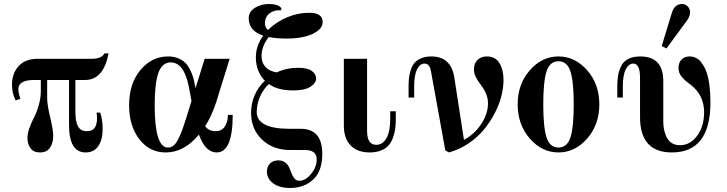

<svg xmlns="http://www.w3.org/2000/svg" viewBox="-20 -750 3634 960"><path d="M169.9 -456.1H439Q488.3 -456.1 502 -482.9H522.9Q497.1 -350.1 405.8 -350.1H356.9V-191.9Q356.9 -142.1 369.9 -118.2Q382.8 -94.2 414.1 -94.2Q447.3 -94.2 458.3 -119.9Q469.2 -145.5 462.9 -187H481Q493.2 -153.3 493.2 -103Q493.2 -51.8 471.7 -19.8Q450.2 12.2 408.2 12.2Q325.2 12.2 325.2 -124V-350.1H215.8V-258.8Q215.8 -227.1 231 -163.1Q246.1 -99.1 246.1 -71.8Q246.1 -35.6 230.2 -11.7Q214.4 12.2 180.2 12.2Q147.9 12.2 132.6 -8.8Q117.2 -29.8 117.2 -60.1Q117.2 -83.5 127.7 -111.8Q138.2 -140.1 150.6 -163.6Q163.1 -187 173.6 -223.1Q184.1 -259.3 184.1 -295.9V-350.1H150.9Q71.8 -350.1 71.8 -304.2Q71.8 -285.6 82 -255.9L58.1 -248Q40 -283.2 40 -327.1Q40 -382.8 73 -419.4Q106 -456.1 169.9 -456.1Z M1063.5 12.2Q1006.3 12.2 974.6 -77.1Q900.9 12.2 808.6 12.2Q727.1 12.2 676.3 -54.4Q625.5 -121.1 625.5 -223.1Q625.5 -332 682.1 -399.9Q738.8 -467.8 820.8 -467.8Q848.1 -467.8 869.9 -459Q891.6 -450.2 905.5 -436.8Q919.4 -423.3 929.9 -402.6Q940.4 -381.8 945.8 -362.8Q951.2 -343.8 955.6 -318.8L957.5 -309.1L1003.4 -456.1H1128.4L1060.5 -237.8Q1038.1 -169.9 1005.9 -119.1Q1023.4 -94.2 1057.6 -94.2Q1089.8 -94.2 1104.7 -118.4Q1119.6 -142.6 1119.6 -175.8H1143.6Q1143.6 12.2 1063.5 12.2ZM833.5 -438Q791 -438 772.2 -386.2Q753.4 -334.5 753.4 -224.1Q753.4 -12.2 819.8 -12.2Q834.5 -12.2 846.7 -21.5Q858.9 -30.8 869.6 -51.3Q880.4 -71.8 889.2 -95Q897.9 -118.2 909.7 -155.8L937.5 -245.1L924.8 -313Q900.9 -438 833.5 -438Z M1415.5 -557.1Q1360.4 -557.1 1323.7 -564.9Q1287.6 -518.1 1287.6 -470.2Q1287.6 -436 1308.3 -414.3Q1329.1 -392.6 1364.3 -388.2Q1412.6 -411.1 1471.7 -411.1Q1516.1 -411.1 1538.3 -395.8Q1560.5 -380.4 1560.5 -357.9Q1560.5 -334.5 1532.2 -316.2Q1503.9 -297.9 1447.3 -297.9Q1366.2 -297.9 1324.7 -330.1Q1296.9 -304.7 1280.3 -267.3Q1263.7 -230 1263.7 -189.9Q1263.7 -106 1428.7 -106H1484.4Q1591.3 -106 1591.3 20Q1591.3 105.5 1545.9 147.7Q1500.5 189.9 1430.7 189.9Q1376.5 189.9 1345.5 166.5Q1314.5 143.1 1314.5 107.9Q1314.5 84 1329.8 67.9Q1345.2 51.8 1371.6 51.8Q1392.1 51.8 1405.8 62.3Q1419.4 72.8 1426 87.6Q1432.6 102.5 1438.2 117.7Q1443.8 132.8 1453.1 143.3Q1462.4 153.8 1476.6 153.8Q1507.8 153.8 1535.6 119.4Q1563.5 85 1563.5 46.9Q1563.5 0 1504.4 0H1430.7Q1344.7 0 1290 -52.2Q1235.4 -104.5 1235.4 -185.1Q1235.4 -232.9 1253.4 -274.4Q1271.5 -315.9 1304.7 -346.2Q1285.2 -364.3 1272.2 -394.8Q1259.3 -425.3 1259.3 -462.9Q1259.3 -522 1296.4 -571.8Q1223.6 -595.2 1223.6 -659.2Q1223.6 -691.4 1254.2 -710.7Q1284.7 -730 1325.7 -730Q1371.6 -730 1387.7 -708L1384.3 -698.2Q1350.6 -701.2 1327.6 -683.1Q1304.7 -665 1304.7 -633.8Q1304.7 -613.3 1319.3 -600.1Q1364.7 -643.1 1418.2 -664.6Q1471.7 -686 1523.4 -686H1526.4Q1593.3 -686 1593.3 -640.1Q1593.3 -613.8 1566.9 -594.5Q1540.5 -575.2 1501 -566.2Q1461.4 -557.1 1415.5 -557.1Z M1815.4 -456.1V-95.2Q1815.4 -25.9 1861.3 -25.9Q1893.1 -25.9 1912.1 -58.8Q1931.2 -91.8 1931.2 -158.2V-193.8H1959V-158.2Q1959 -130.4 1956.3 -108.2Q1953.6 -85.9 1945.3 -62.5Q1937 -39.1 1923.3 -23.4Q1909.7 -7.8 1885.5 2.2Q1861.3 12.2 1829.1 12.2Q1766.1 12.2 1732.7 -23.2Q1699.2 -58.6 1699.2 -122.1V-456.1Z M2050.8 -262.2H2022.9V-317.9Q2022.9 -343.3 2025.4 -363.3Q2027.8 -383.3 2034.9 -403.8Q2042 -424.3 2054.2 -437.5Q2066.4 -450.7 2087.4 -459.2Q2108.4 -467.8 2136.7 -467.8Q2236.3 -467.8 2252 -359.9L2299.8 -50.8Q2351.1 -77.6 2385.5 -128.9Q2419.9 -180.2 2419.9 -232.9Q2419.9 -255.4 2412.6 -275.6Q2405.3 -295.9 2395 -310.5Q2384.8 -325.2 2374.5 -339.1Q2364.3 -353 2356.9 -369.6Q2349.6 -386.2 2349.6 -403.8Q2349.6 -432.6 2367.2 -450.2Q2384.8 -467.8 2414.6 -467.8Q2456.5 -467.8 2477.1 -434.6Q2497.6 -401.4 2497.6 -350.1Q2497.6 -312 2486.8 -269.3Q2476.1 -226.6 2453.1 -182.9Q2430.2 -139.2 2398.7 -101.1Q2367.2 -63 2322 -32.5Q2276.9 -2 2224.6 12.2L2206.5 2L2135.7 -389.2Q2133.8 -400.9 2131.3 -408.7Q2128.9 -416.5 2121.6 -424.3Q2114.3 -432.1 2102.5 -432.1Q2079.6 -432.1 2065.2 -403.3Q2050.8 -374.5 2050.8 -317.9Z M2832.3 -392.8Q2815.9 -443.8 2772.5 -443.8Q2729 -443.8 2712.6 -392.8Q2696.3 -341.8 2696.3 -228Q2696.3 -114.3 2712.6 -63.2Q2729 -12.2 2772.5 -12.2Q2815.9 -12.2 2832.3 -63.2Q2848.6 -114.3 2848.6 -228Q2848.6 -341.8 2832.3 -392.8ZM2629.2 -398.7Q2689.9 -467.8 2772.5 -467.8Q2855 -467.8 2915.8 -398.7Q2976.6 -329.6 2976.6 -228Q2976.6 -126.5 2915.8 -57.1Q2855 12.2 2772.5 12.2Q2689.9 12.2 2629.2 -57.1Q2568.4 -126.5 2568.4 -228Q2568.4 -329.6 2629.2 -398.7Z M3094.2 -262.2H3066.4V-317.9Q3066.4 -350.6 3070.8 -374.8Q3075.2 -398.9 3086.7 -421.4Q3098.1 -443.8 3122.1 -455.8Q3146 -467.8 3181.6 -467.8Q3296.4 -467.8 3296.4 -344.2V-142.1Q3296.4 -122.6 3299.8 -104.2Q3303.2 -85.9 3311.8 -66.7Q3320.3 -47.4 3337.6 -35.6Q3355 -23.9 3379.4 -23.9Q3430.7 -23.9 3465.6 -71Q3500.5 -118.2 3500.5 -189Q3500.5 -273.4 3434.6 -325.2Q3433.6 -326.2 3420.7 -335.9Q3407.7 -345.7 3402.8 -350.6Q3397.9 -355.5 3388.9 -365.7Q3379.9 -376 3376.2 -387.2Q3372.6 -398.4 3372.6 -411.1Q3372.6 -436.5 3387.7 -452.1Q3402.8 -467.8 3428.2 -467.8Q3446.3 -467.8 3461.4 -459.7Q3476.6 -451.7 3486.3 -438.2Q3496.1 -424.8 3502.2 -413.6Q3508.3 -402.3 3512.2 -390.1Q3532.2 -333.5 3532.2 -237.8Q3532.2 12.2 3339.4 12.2Q3180.2 12.2 3180.2 -164.1V-360.8Q3180.2 -432.1 3146.5 -432.1Q3123.5 -432.1 3108.9 -403.3Q3094.2 -374.5 3094.2 -317.9ZM3288.6 -520 3338.4 -683.1Q3351.6 -730 3390.6 -730Q3406.2 -730 3418.2 -718.3Q3430.2 -706.5 3430.2 -688Q3430.2 -668 3414.6 -647L3312.5 -507.8Z"/></svg>

Font: Flanker Steampunk
Style: Bold
Weight: 700
Designer: Alexey Kryukov, Leonardo Di Lena
Foundry: Alexey Kryukov, Leonardo Di Lena
Version: 1.210